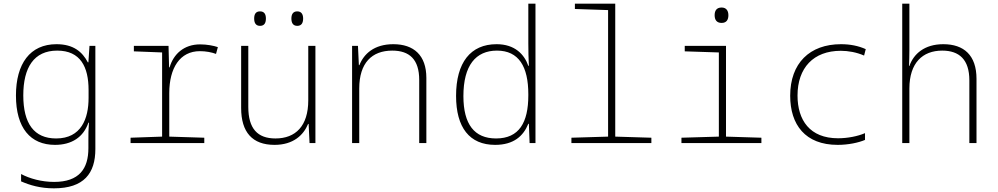

<svg xmlns="http://www.w3.org/2000/svg" viewBox="-20 -780 5440 1047"><path d="M274 247C438 247 500 165 500 33V-530H468L462 -440H459C429 -497 381 -539 288 -539C144 -539 67 -433 67 -259C67 -82 146 10 280 10C371 10 435 -32 462 -111H465C462 -73 462 -49 462 -15V28C462 140 412 212 275 212C207 212 142 194 95 169V209C143 230 200 247 274 247ZM286 -25C166 -25 107 -106 107 -260C107 -412 165 -504 292 -504C419 -504 463 -415 463 -289V-246C463 -133 423 -25 286 -25Z M692 0H1094V-29L903 -35V-272C903 -409 961 -501 1070 -501C1103 -501 1134 -495 1158 -486L1168 -523C1145 -531 1108 -538 1071 -538C983 -538 926 -485 905 -413H902L899 -530H710V-500L864 -494V-35L692 -29Z M1601 -639C1625 -639 1633 -656 1633 -679C1633 -700 1625 -718 1601 -718C1578 -718 1569 -702 1569 -679C1569 -655 1578 -639 1601 -639ZM1398 -639C1423 -639 1430 -657 1430 -679C1430 -700 1423 -718 1398 -718C1375 -718 1366 -703 1366 -679C1366 -655 1375 -639 1398 -639ZM1477 10C1579 10 1635 -43 1660 -104H1663L1668 0H1700V-530H1661V-233C1661 -93 1592 -25 1482 -25C1384 -25 1334 -79 1334 -197V-530H1295V-191C1295 -59 1356 10 1477 10Z M1900 0H1939V-297C1939 -437 2008 -504 2119 -504C2213 -504 2266 -456 2266 -344V0H2305V-355C2305 -479 2236 -539 2125 -539C2020 -539 1964 -486 1940 -425H1937L1932 -530H1900Z M2680 10C2781 10 2834 -38 2861 -105H2864L2868 0H2900V-760H2861V-544C2861 -505 2862 -461 2864 -421H2861C2839 -484 2787 -539 2688 -539C2546 -539 2467 -439 2467 -257C2467 -85 2540 10 2680 10ZM2685 -25C2567 -25 2507 -102 2507 -256C2507 -423 2574 -504 2690 -504C2809 -504 2861 -417 2861 -266V-260C2861 -112 2811 -25 2685 -25Z M3096 0H3532V-29L3335 -35V-760H3115V-731L3296 -725V-35L3096 -29Z M3915 -655C3943 -655 3952 -674 3952 -697C3952 -721 3941 -739 3915 -739C3887 -739 3877 -721 3877 -697C3877 -672 3888 -655 3915 -655ZM3696 0H4132V-29L3939 -35V-530H3714V-500L3900 -494V-35L3696 -29Z M4548 10C4606 10 4662 -2 4697 -17V-54C4658 -37 4602 -26 4550 -26C4396 -26 4329 -125 4329 -259C4329 -410 4416 -503 4565 -503C4605 -503 4651 -495 4692 -477L4701 -512C4661 -530 4616 -539 4566 -539C4395 -539 4289 -435 4289 -258C4289 -100 4371 10 4548 10Z M4900 0H4939V-297C4939 -437 5011 -504 5118 -504C5211 -504 5266 -455 5266 -342V0H5305V-350C5305 -479 5236 -539 5124 -539C5021 -539 4962 -486 4939 -420H4937C4938 -449 4939 -475 4939 -506V-760H4900Z"/></svg>

Font: Noto Sans Mono ExtraLight
Style: Regular
Weight: 200
Designer: Monotype Design Team
Foundry: Monotype Imaging Inc.
Version: Version 2.014